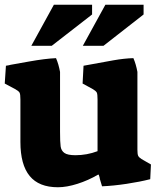

<svg xmlns="http://www.w3.org/2000/svg" viewBox="-38 -775 670 809"><path d="M48 -177V-356Q48 -378 44.5 -384.5Q41 -391 27 -399L-18 -423L-13 -498Q1 -500 7 -502Q18 -504 85.5 -516Q153 -528 198 -530Q209 -505 215 -472V-220Q215 -176 217.5 -158Q220 -140 233.5 -130.5Q247 -121 280 -121Q328 -121 373 -138V-356Q373 -378 370 -384.5Q367 -391 354 -399L310 -423L314 -498Q395 -513 440.5 -521Q486 -529 524 -530Q535 -505 541 -472V-144Q541 -126 544 -119Q547 -112 558 -105L598 -82L595 -20Q552 -9 496 -0.5Q440 8 392 10Q388 -2 383 -20Q382 -28 378 -39H375Q334 -15 288.5 -0.5Q243 14 206 14Q126 14 87 -33.5Q48 -81 48 -177ZM189 -755H350V-714L180 -582H94ZM406 -755H567V-714L398 -582H311Z"/></svg>

Font: Suez One
Style: Regular
Weight: 400
Version: Version 1.000